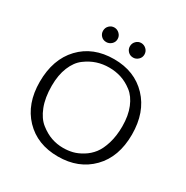

<svg xmlns="http://www.w3.org/2000/svg" viewBox="-194 -1029 1167 1203"><g transform="rotate(30 389.0 -427.5)"><path d="M55.2 -337.9Q55.2 -501 146.5 -597.4Q237.8 -693.8 389.2 -693.8Q538.1 -693.8 629.6 -597.4Q721.2 -501 721.2 -339.8Q721.2 -177.7 628.7 -83.3Q536.1 11.2 387.2 11.2Q237.3 11.2 146.2 -84.2Q55.2 -179.7 55.2 -337.9ZM132.8 -354Q132.8 -268.1 157 -206.1Q181.2 -144 221.7 -112.1Q262.2 -80.1 303.2 -65.9Q344.2 -51.8 388.2 -51.8Q423.3 -51.8 456.1 -59.8Q488.8 -67.9 523.9 -89.4Q559.1 -110.8 584.5 -143.3Q609.9 -175.8 626.5 -230.5Q643.1 -285.2 643.1 -354Q643.1 -432.1 619.6 -489Q596.2 -545.9 557.1 -575.9Q518.1 -606 476.6 -619.4Q435.1 -632.8 388.9 -632.8Q342.8 -632.8 301.3 -619.4Q259.8 -606 220 -576.4Q180.2 -546.9 156.5 -489.5Q132.8 -432.1 132.8 -354ZM238.8 -813Q238.8 -835.9 254.4 -851.1Q270 -866.2 291 -866.2Q312 -866.2 328.1 -850.6Q344.2 -835 344.2 -813Q344.2 -791 328.1 -776.1Q312 -761.2 291 -761.2Q268.1 -761.2 253.4 -776.6Q238.8 -792 238.8 -813ZM433.1 -813Q433.1 -835 448.5 -850.6Q463.9 -866.2 484.9 -866.2Q505.9 -866.2 522 -851.1Q538.1 -835.9 538.1 -813Q538.1 -791 522 -776.1Q505.9 -761.2 485.8 -761.2Q462.9 -761.2 448 -776.6Q433.1 -792 433.1 -813Z"/></g></svg>

Font: CMU Concrete
Style: Roman
Weight: 500
Version: Version 0.7.0